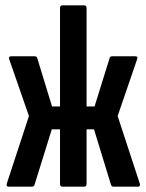

<svg xmlns="http://www.w3.org/2000/svg" viewBox="-20 -703 551 723"><path d="M12 0Q7 0 5.5 -4Q4 -8 6 -13L89 -266L15 -479Q11 -491 22 -491H110Q118 -491 120 -485L176 -302H206V-672Q206 -683 215 -683H297Q306 -683 306 -672V-302H336L393 -485Q394 -491 403 -491H490Q501 -491 496 -479L423 -266L506 -13Q508 -8 506.5 -4Q505 0 500 0H408Q400 0 398 -7L334 -216H306V-11Q306 0 297 0H215Q206 0 206 -11V-216H175L110 -7Q108 0 100 0Z"/></svg>

Font: Sofia Sans Extra Condensed
Style: Bold
Weight: 700
Designer: Botio Nikoltchev, Ani Petrova
Foundry: lettersoup
Version: Version 4.101